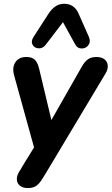

<svg xmlns="http://www.w3.org/2000/svg" viewBox="-20 -797 585 1006"><path d="M80.5 102.6Q83.5 97.6 85 95.6Q86.5 93.6 89.5 88.6L96.5 75.8L175.5 -52.6L166.7 5.6L54 -402Q42.5 -443.7 60.7 -471.1Q78.8 -498.4 118.1 -498.4Q147.4 -498.4 162.2 -484.3Q177.1 -470.2 185.7 -434.3L258.7 -128.5H226.7L408.6 -447.7Q424.2 -475 441.3 -486.7Q458.3 -498.4 485.6 -498.4Q511.7 -498.4 527.3 -486.3Q542.9 -474.2 544.6 -454.1Q546.3 -434.1 532.9 -411.8L221.7 107.9L213.3 121.5Q208.3 129.7 203.3 137.7Q186.4 165.7 169.5 177.1Q152.5 188.4 126 188.4Q100 188.4 84.7 176.2Q69.5 164 68.3 144.4Q67.1 124.9 80.5 102.6ZM374.3 -563.8 310 -680.9 218.9 -561.6Q204 -542.6 182.4 -543.8Q160.7 -545 150.8 -562.3Q140.9 -579.7 155.3 -602.7L234 -724.7Q250.7 -750.4 270.8 -763.8Q291 -777.3 316.6 -777.3Q342.5 -777.3 361.5 -764.3Q380.6 -751.4 391.6 -726L446.1 -602.7Q456.3 -578.5 443.4 -560.8Q430.5 -543.2 408.1 -543Q385.8 -542.8 374.3 -563.8Z"/></svg>

Font: SN Pro Thin
Style: Italic
Weight: 200
Italic angle: -9°
Designer: Tobias Whetton
Foundry: Supernotes
Version: Version 1.003;Glyphs 3.3 (3324)